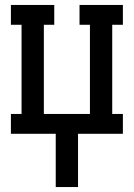

<svg xmlns="http://www.w3.org/2000/svg" viewBox="-20 -540 540 775"><path d="M205 215V0H24V-80H67V-440H24V-520H199V-440H157V-80H343V-440H301V-520H476V-440H433V-80H476V0H295V215Z"/></svg>

Font: Iosevka Curly Slab Medium
Style: Regular
Weight: 500
Monospace: yes
Designer: Belleve Invis
Foundry: Belleve Invis
Version: Version 22.1.2; ttfautohint (v1.8.4)